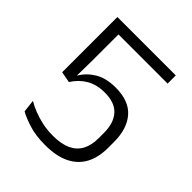

<svg xmlns="http://www.w3.org/2000/svg" viewBox="-183 -754 880 880"><g transform="rotate(45 257.5 -314.0)"><path d="M251.5 10.5Q189 10.5 144.8 -3.8Q100.5 -18 75.5 -32.5L68.5 -93.5Q90 -80.5 117.2 -69.8Q144.5 -59 176.8 -52Q209 -45 247 -45Q300.5 -45 335 -61.2Q369.5 -77.5 386 -108.8Q402.5 -140 402.5 -184.5V-220.5Q402.5 -283 371.5 -318.2Q340.5 -353.5 274.5 -353.5Q223 -353.5 186 -332Q149 -310.5 124 -271L70.5 -281V-639H449V-586H130.5V-416.5L129 -316.5L129.5 -318Q151 -355.5 191.2 -380.2Q231.5 -405 294 -405Q380 -405 422.2 -356.8Q464.5 -308.5 464.5 -223V-183.5Q464.5 -124 441.8 -80.5Q419 -37 371.8 -13.2Q324.5 10.5 251.5 10.5Z"/></g></svg>

Font: Anek Telugu Medium Light
Style: Regular
Weight: 300
Version: Version 1.003